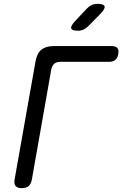

<svg xmlns="http://www.w3.org/2000/svg" viewBox="-20 -970 640 1000"><path d="M93 10Q71 10 61.5 -1Q52 -12 56 -35L165 -650Q172 -691 195 -710.5Q218 -730 259 -730H563Q583 -730 591.5 -719.5Q600 -709 596 -689Q593 -669 581 -658.5Q569 -648 548 -648H294Q274 -648 262.5 -638Q251 -628 247 -608L146 -35Q142 -12 129 -1Q116 10 93 10ZM386 -810Q355 -810 351 -822Q347 -834 370 -859L431 -924Q443 -937 457 -943.5Q471 -950 488 -950Q520 -950 524.5 -937.5Q529 -925 504 -899L440 -834Q428 -822 415 -816Q402 -810 386 -810Z"/></svg>

Font: Maple Mono
Style: Italic
Weight: 400
Italic angle: -10°
Monospace: yes
Designer: subframe7536
Version: Version 7.300